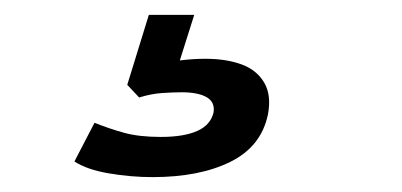

<svg xmlns="http://www.w3.org/2000/svg" viewBox="-20 -40 540 258"><path d="M185 198Q156 198 126.5 193Q97 188 80 177L107 125Q127 133 147 138.5Q167 144 196 144Q227 144 245 136Q263 128 267 111Q269 97 257.5 90.5Q246 84 224 84Q213 84 198 85Q183 86 167 91L151 74L180 -20H241L216 59L190 47Q207 43 223.5 41Q240 39 256 39Q284 39 304.5 46.5Q325 54 335 71Q345 88 340 114Q331 157 289.5 177.5Q248 198 185 198Z"/></svg>

Font: Nunito Sans 7pt SemiExpanded SemiBold
Style: Italic
Weight: 600
Width: 6
Italic angle: -9°
Designer: Vernon Adams
Foundry: Vernon Adams
Version: Version 3.101;gftools[0.9.27]